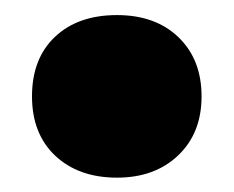

<svg xmlns="http://www.w3.org/2000/svg" viewBox="-20 -232 318 261"><path d="M139 9.5Q87 9.5 55.2 -20.2Q23.5 -50 23.5 -101Q23.5 -152.5 54.8 -182Q86 -211.5 139 -211.5Q191.5 -211.5 222.8 -181.2Q254 -151 254 -101Q254 -51 222.2 -20.8Q190.5 9.5 139 9.5Z"/></svg>

Font: Encode Sans SC SemiCondensed ExtraBold
Style: Regular
Weight: 800
Width: 4
Designer: Multiple Designers
Foundry: Impallari Type
Version: Version 3.002